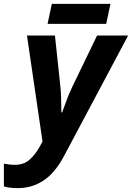

<svg xmlns="http://www.w3.org/2000/svg" viewBox="-89 -729 680 989"><path d="M-12 120Q34 120 64 93Q94 66 117 24L130 0L50 -546H194L221 -293Q225 -259 226 -219Q227 -179 227 -150H231Q241 -175 252.5 -208Q264 -241 284 -283L411 -546H571L239 78Q194 162 135 201Q76 240 3 240Q-23 240 -40 237.5Q-57 235 -69 231V114Q-56 116 -42.5 118Q-29 120 -12 120ZM156 -606 178 -709H480L458 -606Z"/></svg>

Font: BC Sans
Style: Bold Italic
Weight: 700
Italic angle: -12°
Designer: Monotype Design Team
Province of B.C.
Foundry: Monotype Imaging Inc.
Version: Version 2.000;GOOG;noto-source:20170915:90ef993387c0